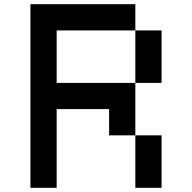

<svg xmlns="http://www.w3.org/2000/svg" viewBox="-20 -895 915 915"><path d="M125 -875H625V-750H250V-500H625V-250H500V-375H250V0H125ZM625 -750H750V-500H625ZM625 -250H750V0H625Z"/></svg>

Font: Dogica Pixel
Style: Regular
Weight: 400
Designer: Roberto Mocci
Version: Version 001.000